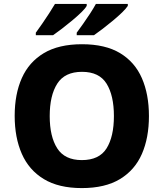

<svg xmlns="http://www.w3.org/2000/svg" viewBox="-20 -951 836 981"><path d="M741 -358Q741 -247 705 -164.5Q669 -82 593 -36Q517 10 398 10Q280 10 204 -36Q128 -82 91.5 -165Q55 -248 55 -359Q55 -470 91.5 -552Q128 -634 204 -679.5Q280 -725 399 -725Q518 -725 593.5 -679.5Q669 -634 705 -551.5Q741 -469 741 -358ZM234 -358Q234 -253 272.5 -193Q311 -133 398 -133Q487 -133 524.5 -193Q562 -253 562 -358Q562 -463 524.5 -523.5Q487 -584 399 -584Q311 -584 272.5 -523.5Q234 -463 234 -358ZM633 -921Q625 -908 604.5 -888Q584 -868 557.5 -846Q531 -824 505 -804Q479 -784 460 -771H372V-784Q386 -803 404.5 -829Q423 -855 440.5 -882Q458 -909 470 -931H633ZM423 -921Q416 -908 395.5 -888Q375 -868 348.5 -846Q322 -824 296 -804Q270 -784 251 -771H163V-784Q177 -803 195 -829Q213 -855 230.5 -882Q248 -909 261 -931H423Z"/></svg>

Font: Noto Sans Sinhala UI ExtraBold
Style: Regular
Weight: 800
Designer: Jelle Bosma - Monotype Design Team
Foundry: Monotype Imaging Inc.
Version: Version 2.006; ttfautohint (v1.8.4.7-5d5b)